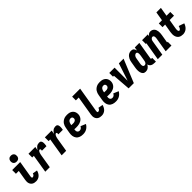

<svg xmlns="http://www.w3.org/2000/svg" viewBox="429 -2452 4142 4142"><g transform="rotate(-45 2500.0 -381.0)"><path d="M290 8Q265 8 241 3.5Q217 -1 197.5 -12.5Q178 -24 164 -42.5Q150 -61 143 -83.5Q136 -106 136 -130.5Q136 -155 140 -180L179 -416H92V-530H336L275 -161Q275 -161 275 -161Q275 -161 275 -161Q274 -153 273 -145Q272 -137 273 -129Q274 -121 277.5 -113.5Q281 -106 290 -106Q301 -106 312.5 -110Q324 -114 333 -122.5Q342 -131 347.5 -141.5Q353 -152 356 -164L464 -145Q456 -115 441.5 -86.5Q427 -58 403.5 -36Q380 -14 349.5 -3Q319 8 290 8ZM290 -590Q269 -590 249 -597.5Q229 -605 217 -621.5Q205 -638 201.5 -659Q198 -680 202 -702Q204 -717 212 -730.5Q220 -744 232.5 -753.5Q245 -763 260.5 -766.5Q276 -770 290 -770Q312 -770 331.5 -762.5Q351 -755 363.5 -738.5Q376 -722 379 -701Q382 -680 379 -658Q376 -643 368.5 -629.5Q361 -616 348 -606.5Q335 -597 320 -593.5Q305 -590 290 -590Z M571 0 639 -416H589V-530H796L782 -445Q793 -464 806 -481Q819 -498 836.5 -511.5Q854 -525 874.5 -531.5Q895 -538 915 -538Q929 -538 942 -535.5Q955 -533 964.5 -524.5Q974 -516 978.5 -504Q983 -492 985 -479Q987 -466 987 -452.5Q987 -439 986 -425.5Q985 -412 983 -398.5Q981 -385 978 -371H840Q841 -377 842 -382.5Q843 -388 843 -393.5Q843 -399 842.5 -404.5Q842 -410 839.5 -415Q837 -420 832 -422Q827 -424 822 -424Q810 -424 801 -415Q792 -406 786 -395Q780 -384 776 -373Q772 -362 769 -351Q766 -340 763.5 -328.5Q761 -317 759 -305L709 0Z M1071 0 1139 -416H1089V-530H1296L1282 -445Q1293 -464 1306 -481Q1319 -498 1336.5 -511.5Q1354 -525 1374.5 -531.5Q1395 -538 1415 -538Q1429 -538 1442 -535.5Q1455 -533 1464.5 -524.5Q1474 -516 1478.5 -504Q1483 -492 1485 -479Q1487 -466 1487 -452.5Q1487 -439 1486 -425.5Q1485 -412 1483 -398.5Q1481 -385 1478 -371H1340Q1341 -377 1342 -382.5Q1343 -388 1343 -393.5Q1343 -399 1342.5 -404.5Q1342 -410 1339.5 -415Q1337 -420 1332 -422Q1327 -424 1322 -424Q1310 -424 1301 -415Q1292 -406 1286 -395Q1280 -384 1276 -373Q1272 -362 1269 -351Q1266 -340 1263.5 -328.5Q1261 -317 1259 -305L1209 0Z M1722 8Q1699 8 1676.5 5Q1654 2 1633 -5.5Q1612 -13 1594.5 -25Q1577 -37 1563.5 -54Q1550 -71 1542 -91Q1534 -111 1530.5 -133.5Q1527 -156 1528 -179Q1529 -202 1533 -225L1555 -355Q1559 -380 1567.5 -404.5Q1576 -429 1590.5 -451Q1605 -473 1626 -490.5Q1647 -508 1671 -519Q1695 -530 1720.5 -534Q1746 -538 1771 -538Q1797 -538 1822.5 -533.5Q1848 -529 1870.5 -518Q1893 -507 1910.5 -489.5Q1928 -472 1938 -449Q1948 -426 1951 -400.5Q1954 -375 1950 -349Q1946 -325 1934.5 -302Q1923 -279 1905 -261Q1887 -243 1864 -231Q1841 -219 1817.5 -212.5Q1794 -206 1769.5 -204Q1745 -202 1722 -202Q1706 -202 1691 -202.5Q1676 -203 1662 -205Q1659 -187 1659 -168.5Q1659 -150 1666 -134.5Q1673 -119 1688.5 -110Q1704 -101 1722 -101Q1735 -101 1747.5 -104.5Q1760 -108 1770.5 -116Q1781 -124 1789 -134.5Q1797 -145 1803 -157L1920 -108Q1905 -81 1883.5 -58.5Q1862 -36 1835.5 -20.5Q1809 -5 1780 1.5Q1751 8 1722 8ZM1735 -311Q1748 -311 1762 -313Q1776 -315 1789 -322Q1802 -329 1811 -341Q1820 -353 1822 -367Q1824 -379 1821.5 -391Q1819 -403 1812 -412Q1805 -421 1793.5 -425Q1782 -429 1770 -429Q1753 -429 1736.5 -421.5Q1720 -414 1709 -400Q1698 -386 1692 -369.5Q1686 -353 1683 -337L1679 -313Q1693 -312 1707 -311.5Q1721 -311 1735 -311Z M2290 8Q2265 8 2241 3.5Q2217 -1 2197.5 -12.5Q2178 -24 2164 -42.5Q2150 -61 2143 -83.5Q2136 -106 2136 -130.5Q2136 -155 2140 -180L2213 -621H2126V-735H2370L2275 -161Q2274 -153 2273 -145Q2272 -137 2273 -129Q2274 -121 2277.5 -113.5Q2281 -106 2290 -106Q2301 -106 2312.5 -110Q2324 -114 2333 -122.5Q2342 -131 2347.5 -141.5Q2353 -152 2356 -164L2464 -145Q2456 -115 2441.5 -86.5Q2427 -58 2403.5 -36Q2380 -14 2349.5 -3Q2319 8 2290 8Z M2722 8Q2699 8 2676.5 5Q2654 2 2633 -5.5Q2612 -13 2594.5 -25Q2577 -37 2563.5 -54Q2550 -71 2542 -91Q2534 -111 2530.5 -133.5Q2527 -156 2528 -179Q2529 -202 2533 -225L2555 -355Q2559 -380 2567.5 -404.5Q2576 -429 2590.5 -451Q2605 -473 2626 -490.5Q2647 -508 2671 -519Q2695 -530 2720.5 -534Q2746 -538 2771 -538Q2797 -538 2822.5 -533.5Q2848 -529 2870.5 -518Q2893 -507 2910.5 -489.5Q2928 -472 2938 -449Q2948 -426 2951 -400.5Q2954 -375 2950 -349Q2946 -325 2934.5 -302Q2923 -279 2905 -261Q2887 -243 2864 -231Q2841 -219 2817.5 -212.5Q2794 -206 2769.5 -204Q2745 -202 2722 -202Q2706 -202 2691 -202.5Q2676 -203 2662 -205Q2659 -187 2659 -168.5Q2659 -150 2666 -134.5Q2673 -119 2688.5 -110Q2704 -101 2722 -101Q2735 -101 2747.5 -104.5Q2760 -108 2770.5 -116Q2781 -124 2789 -134.5Q2797 -145 2803 -157L2920 -108Q2905 -81 2883.5 -58.5Q2862 -36 2835.5 -20.5Q2809 -5 2780 1.5Q2751 8 2722 8ZM2735 -311Q2748 -311 2762 -313Q2776 -315 2789 -322Q2802 -329 2811 -341Q2820 -353 2822 -367Q2824 -379 2821.5 -391Q2819 -403 2812 -412Q2805 -421 2793.5 -425Q2782 -429 2770 -429Q2753 -429 2736.5 -421.5Q2720 -414 2709 -400Q2698 -386 2692 -369.5Q2686 -353 2683 -337L2679 -313Q2693 -312 2707 -311.5Q2721 -311 2735 -311Z M3114 0 3082 -416H3054V-530H3216L3215 -177Q3215 -166 3215 -155Q3215 -144 3216 -133Q3220 -144 3223.5 -155Q3227 -166 3231 -177L3347 -530H3490L3273 0Z M3632 8Q3613 8 3595.5 2.5Q3578 -3 3565.5 -15Q3553 -27 3545 -43Q3537 -59 3532.5 -76.5Q3528 -94 3526.5 -112.5Q3525 -131 3525 -149.5Q3525 -168 3527.5 -187Q3530 -206 3533 -225L3555 -355Q3558 -376 3564 -397.5Q3570 -419 3580.5 -440Q3591 -461 3605.5 -479.5Q3620 -498 3639 -511.5Q3658 -525 3680.5 -531.5Q3703 -538 3725 -538Q3744 -538 3761.5 -532Q3779 -526 3790.5 -513Q3802 -500 3809 -483.5Q3816 -467 3820 -449L3833 -530H3971L3904 -126Q3904 -122 3904.5 -118Q3905 -114 3907.5 -111Q3910 -108 3913.5 -107Q3917 -106 3921 -106H3939V8H3903Q3879 8 3856.5 4Q3834 0 3814.5 -10.5Q3795 -21 3782 -39Q3769 -57 3765 -80Q3755 -61 3741 -44.5Q3727 -28 3709.5 -15.5Q3692 -3 3672 2.5Q3652 8 3632 8ZM3708 -106Q3721 -106 3734 -112Q3747 -118 3755.5 -129Q3764 -140 3768.5 -152.5Q3773 -165 3775 -178L3797 -308Q3798 -317 3799 -325.5Q3800 -334 3801 -343Q3802 -352 3802 -360.5Q3802 -369 3801 -377.5Q3800 -386 3798 -394Q3796 -402 3792 -409Q3788 -416 3780.5 -420Q3773 -424 3765 -424Q3749 -424 3735 -415.5Q3721 -407 3711.5 -394Q3702 -381 3697 -366Q3692 -351 3690 -336L3668 -206Q3666 -195 3665 -184.5Q3664 -174 3664.5 -163.5Q3665 -153 3667 -143Q3669 -133 3674 -124.5Q3679 -116 3688.5 -111Q3698 -106 3708 -106Z M4004 0 4073 -416H4054V-530H4230L4221 -480Q4229 -493 4238.5 -504Q4248 -515 4260.5 -523.5Q4273 -532 4287 -535Q4301 -538 4314 -538Q4340 -538 4363.5 -528Q4387 -518 4403 -500Q4419 -482 4427.5 -458Q4436 -434 4439 -409Q4442 -384 4440 -358Q4438 -332 4434 -305L4402 -114H4421V0H4245L4299 -324Q4301 -334 4302 -344.5Q4303 -355 4303 -365.5Q4303 -376 4301.5 -385.5Q4300 -395 4296 -404Q4292 -413 4284 -418.5Q4276 -424 4266 -424Q4253 -424 4240.5 -417.5Q4228 -411 4219.5 -400.5Q4211 -390 4206.5 -377Q4202 -364 4200 -352L4142 0Z M4770 8Q4742 8 4714.5 1.5Q4687 -5 4665.5 -20.5Q4644 -36 4630.5 -59Q4617 -82 4611 -108.5Q4605 -135 4606 -163.5Q4607 -192 4611 -221L4644 -416H4565V-530H4662L4696 -735H4834L4800 -530H4915V-416H4782L4746 -202Q4745 -193 4743.5 -183.5Q4742 -174 4742 -164.5Q4742 -155 4742.5 -146Q4743 -137 4745.5 -128Q4748 -119 4754.5 -112.5Q4761 -106 4770 -106Q4783 -106 4793.5 -116Q4804 -126 4810.5 -138Q4817 -150 4821.5 -162.5Q4826 -175 4829 -188L4955 -143Q4945 -113 4928 -85Q4911 -57 4886.5 -35.5Q4862 -14 4831 -3Q4800 8 4770 8Z"/></g></svg>

Font: Iosevka Slab Heavy
Style: Italic
Weight: 900
Italic angle: -9°
Monospace: yes
Designer: Belleve Invis
Foundry: Belleve Invis
Version: Version 11.1.0; ttfautohint (v1.8.3)